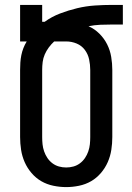

<svg xmlns="http://www.w3.org/2000/svg" viewBox="-20 -755 540 783"><path d="M250 8Q224 8 197.5 2.5Q171 -3 148.5 -16Q126 -29 108.5 -49.5Q91 -70 80.5 -94Q70 -118 66 -144Q62 -170 62 -196V-470Q62 -485 63 -500Q64 -515 67 -530Q70 -545 75.5 -559Q81 -573 89 -586H62V-735H152V-666H162Q191 -687 225 -700Q259 -713 294.5 -721.5Q330 -730 366 -732.5Q402 -735 438 -735H481V-655H438Q414 -655 389.5 -654Q365 -653 341 -648Q366 -637 385.5 -617.5Q405 -598 417 -574Q429 -550 433.5 -523Q438 -496 438 -470V-196Q438 -170 434 -144Q430 -118 419.5 -94Q409 -70 391.5 -49.5Q374 -29 351.5 -16Q329 -3 302.5 2.5Q276 8 250 8ZM250 -72Q265 -72 279.5 -76Q294 -80 306 -89Q318 -98 326.5 -110.5Q335 -123 340 -137.5Q345 -152 346.5 -166.5Q348 -181 348 -196V-470Q348 -491 343.5 -512.5Q339 -534 326 -551.5Q313 -569 292.5 -577.5Q272 -586 250 -586H201Q189 -575 179 -561.5Q169 -548 162.5 -533Q156 -518 154 -502Q152 -486 152 -470V-196Q152 -181 153.5 -166.5Q155 -152 160 -137.5Q165 -123 173.5 -110.5Q182 -98 194 -89Q206 -80 220.5 -76Q235 -72 250 -72Z"/></svg>

Font: Iosevka Custom Medium
Style: Regular
Weight: 500
Monospace: yes
Designer: Belleve Invis
Foundry: Belleve Invis
Version: Version 32.5.0; ttfautohint (v1.8.4)